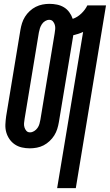

<svg xmlns="http://www.w3.org/2000/svg" viewBox="-20 -763 571 998"><path d="M277 215 412 -597Q399 -591 386.5 -587Q374 -583 361 -580L286 -128Q283 -110 277.5 -92.5Q272 -75 262 -59Q252 -43 237.5 -29.5Q223 -16 206.5 -7.5Q190 1 171.5 4.5Q153 8 135 8Q114 8 94 3.5Q74 -1 57.5 -12Q41 -23 29.5 -39.5Q18 -56 12.5 -75.5Q7 -95 8 -116.5Q9 -138 12 -159L86 -607Q89 -625 94.5 -642.5Q100 -660 110 -676Q120 -692 134.5 -705.5Q149 -719 166 -727.5Q183 -736 201 -739.5Q219 -743 237 -743Q257 -743 276.5 -739Q296 -735 312.5 -725Q329 -715 340.5 -699Q352 -683 358 -665Q382 -673 402.5 -692.5Q423 -712 434 -735H531L374 215ZM136 -75Q147 -75 157.5 -81.5Q168 -88 175 -98Q182 -108 185 -119Q188 -130 190 -141L264 -589Q266 -601 267 -612Q268 -623 265 -633.5Q262 -644 255 -652Q248 -660 236 -660Q225 -660 214.5 -653.5Q204 -647 197.5 -637Q191 -627 187.5 -616Q184 -605 182 -594L108 -146Q106 -134 105 -123Q104 -112 107 -101.5Q110 -91 117 -83Q124 -75 136 -75Z"/></svg>

Font: Iosevka
Style: Bold Italic
Weight: 700
Italic angle: -9°
Monospace: yes
Designer: Belleve Invis
Foundry: Belleve Invis
Version: Version 32.5.0; ttfautohint (v1.8.4)